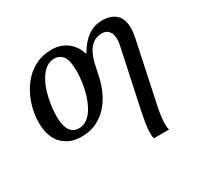

<svg xmlns="http://www.w3.org/2000/svg" viewBox="-164 -743 1217 1179"><g transform="rotate(-30 444.0 -153.0)"><path d="M606 240Q604 232 603 222Q602 212 602 202Q602 171 608 133.5Q614 96 622 58L709 -349Q712 -364 714 -376.5Q716 -389 716 -399Q716 -439 698 -458.5Q680 -478 653 -478Q613 -478 587.5 -459Q562 -440 546 -408.5Q530 -377 521.5 -340Q513 -303 506 -268Q497 -220 476.5 -170.5Q456 -121 422.5 -80.5Q389 -40 340.5 -15Q292 10 227 10Q146 10 94 -41.5Q42 -93 42 -198Q42 -242 53.5 -290.5Q65 -339 88 -384.5Q111 -430 145.5 -466.5Q180 -503 227 -524.5Q274 -546 334 -546Q374 -546 408 -531.5Q442 -517 467 -489Q492 -461 504 -420H509Q543 -480 588 -513Q633 -546 691 -546Q754 -546 788.5 -514Q823 -482 823 -417Q823 -402 821 -385.5Q819 -369 815 -350L726 70Q721 93 717 115.5Q713 138 711 158Q709 178 709 195Q709 209 710 220Q711 231 713 240ZM239 -43Q274 -43 301 -64Q328 -85 347 -120Q366 -155 378.5 -196Q391 -237 396.5 -279Q402 -321 402 -357Q402 -429 380.5 -459.5Q359 -490 320 -490Q286 -490 259 -469Q232 -448 212.5 -414Q193 -380 180.5 -338.5Q168 -297 162 -254.5Q156 -212 156 -177Q156 -129 166 -99.5Q176 -70 195 -56.5Q214 -43 239 -43Z"/></g></svg>

Font: ET Text
Style: Italic
Weight: 470
Italic angle: -12°
Designer: Monotype Design Team
Foundry: Monotype Imaging Inc.
Version: Version 2.009